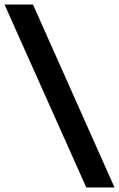

<svg xmlns="http://www.w3.org/2000/svg" viewBox="-61 -727 527 850"><path d="M446 103H321L-41 -707H85Z"/></svg>

Font: Hind Jalandhar SemiBold
Style: Regular
Weight: 600
Designer: Namrata Goyal
Foundry: Indian Type Foundry
Version: Version 0.702;PS 1.0;hotconv 1.0.81;makeotf.lib2.5.63406